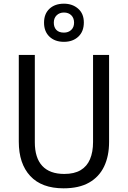

<svg xmlns="http://www.w3.org/2000/svg" viewBox="-20 -1012 694 1042"><path d="M572 -242Q572 -165 545 -108.5Q518 -52 463.5 -21Q409 10 325 10Q206 10 144 -57Q82 -124 82 -243V-714H169V-240Q169 -155 209.5 -111.5Q250 -68 329 -68Q383 -68 417.5 -88.5Q452 -109 468.5 -148Q485 -187 485 -241V-714H572ZM327 -785Q278 -785 248.5 -813Q219 -841 219 -889Q219 -937 248.5 -964.5Q278 -992 327 -992Q373 -992 404 -965Q435 -938 435 -890Q435 -841 405 -813Q375 -785 327 -785ZM327 -835Q351 -835 366.5 -849.5Q382 -864 382 -889Q382 -914 367 -929Q352 -944 327 -944Q303 -944 287.5 -929Q272 -914 272 -889Q272 -864 286 -849.5Q300 -835 327 -835Z"/></svg>

Font: Noto Sans Khmer SemiCondensed
Style: Regular
Weight: 400
Width: 4
Designer: Danh Hong and the Monotype Design Team
Foundry: Monotype Imaging Inc.
Version: Version 2.004